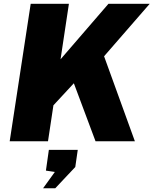

<svg xmlns="http://www.w3.org/2000/svg" viewBox="-20 -743 808 1010"><path d="M31 0 141.5 -723H342.5L298.5 -431L550.5 -723H767.5L527.5 -447L689.5 0H482.5L368.5 -305L261 -189L232.5 0ZM206.5 247.5 268.5 161.5 221.5 154.5 237 45.5H389L376 135.5L270.5 247.5Z"/></svg>

Font: Public Sans Black
Style: Italic
Weight: 900
Italic angle: -8°
Designer: The Public Sans project authors (U.S. Web Design System). Libre Franklin designed by Pablo Impallari and Rodrigo Fuenzal
Version: Version 1.007; ttfautohint (v1.8.1) -l 8 -r 50 -G 200 -x 14 